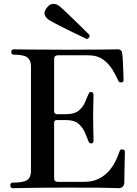

<svg xmlns="http://www.w3.org/2000/svg" viewBox="-20 -984 719 1004"><path d="M47 0Q34 0 34 -16Q34 -29 47 -29Q103 -29 122.5 -43Q142 -57 142 -90V-638Q142 -668 124 -683Q106 -698 52 -698Q39 -698 39 -713Q39 -726 52 -726Q60 -726 128.5 -725Q197 -724 330 -724Q456 -724 521 -725Q586 -726 595 -726Q618 -726 619 -703Q621 -694 622 -673.5Q623 -653 624 -630Q625 -607 625.5 -589Q626 -571 626 -566Q626 -562 624 -557.5Q622 -553 615 -553Q608 -553 604.5 -554.5Q601 -556 598 -563Q586 -590 567.5 -620.5Q549 -651 518.5 -673Q488 -695 439 -695H284Q275 -695 269 -691Q263 -687 263 -674V-400Q263 -396 267 -391.5Q271 -387 276 -387H327Q369 -387 391 -405Q413 -423 423.5 -447Q434 -471 441 -488Q444 -496 446.5 -499.5Q449 -503 457 -503Q464 -503 466.5 -498Q469 -493 469 -488Q469 -480 468.5 -459.5Q468 -439 467.5 -415Q467 -391 467 -371Q467 -352 467.5 -325.5Q468 -299 468.5 -277.5Q469 -256 469 -249Q469 -234 457 -234Q446 -234 442 -247Q435 -266 424 -291.5Q413 -317 391 -336.5Q369 -356 327 -356H276Q263 -356 263 -341V-52Q263 -33 283 -33H418Q466 -33 499 -50.5Q532 -68 553.5 -94.5Q575 -121 587 -147.5Q599 -174 605 -192Q608 -201 611.5 -202Q615 -203 622 -202Q623 -202 623 -202Q631 -201 632 -197Q633 -193 633 -188Q633 -184 632.5 -163Q632 -142 631.5 -114.5Q631 -87 630.5 -63.5Q630 -40 630 -31Q630 -18 622.5 -9Q615 0 601 0Q594 0 570 -1Q546 -2 491 -2.5Q436 -3 337 -3Q215 -3 136.5 -1.5Q58 0 47 0ZM433 -780Q430 -782 411 -791Q392 -800 365 -813Q338 -826 310.5 -840Q283 -854 262 -865Q241 -876 234 -881Q220 -891 214 -906Q208 -921 224 -942Q238 -962 255 -963.5Q272 -965 286 -955Q293 -951 310.5 -934.5Q328 -918 350 -897Q372 -876 393.5 -855Q415 -834 430 -819Q445 -804 448 -801Q450 -795 445.5 -788Q441 -781 433 -780Z"/></svg>

Font: Zen Antique Soft
Style: Regular
Weight: 400
Designer: Yoshimichi Ohira
Foundry: Positype
Version: Version 1.001